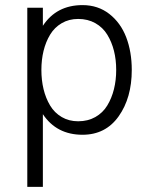

<svg xmlns="http://www.w3.org/2000/svg" viewBox="-20 -518 589 752"><path d="M86.9 213.9V-487.8H147.9V-417Q201.2 -498 303.2 -498Q363.8 -498 408.2 -463.4Q452.6 -428.7 474.4 -371.8Q496.1 -314.9 496.1 -244.1Q496.1 -134.8 444.8 -62.5Q393.6 9.8 303.2 9.8Q201.7 9.8 147.9 -70.8V213.9ZM286.1 -43Q324.2 -43 353.5 -59.6Q382.8 -76.2 400.1 -104.7Q417.5 -133.3 426.3 -168.7Q435.1 -204.1 435.1 -244.1Q435.1 -284.2 426.3 -319.1Q417.5 -354 400.1 -382.3Q382.8 -410.6 353.5 -427.2Q324.2 -443.8 286.1 -443.8Q250 -443.8 221.7 -427.2Q193.4 -410.6 176.3 -382.3Q159.2 -354 150.6 -318.8Q142.1 -283.7 142.1 -244.1Q142.1 -204.1 150.6 -168.7Q159.2 -133.3 176.3 -104.7Q193.4 -76.2 221.7 -59.6Q250 -43 286.1 -43Z"/></svg>

Font: HK Grotesk Light
Style: Regular
Weight: 300
Designer: Alfredo Marco Pradil and Stefan Peev
Foundry: Hanken Design Co.
Version: Version 1.045;PS 001.045;hotconv 1.0.88;makeotf.lib2.5.64775